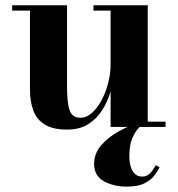

<svg xmlns="http://www.w3.org/2000/svg" viewBox="-20 -480 672 726"><path d="M583.7 152.6Q576.4 166.5 563.6 183.6Q550.8 200.7 526.2 213.1Q501.7 225.6 458.7 225.6Q409.4 225.6 372.7 205.1Q335.9 184.6 335.9 139.6Q335.9 99.6 363.3 68.5Q390.6 37.4 430.7 15.7Q470.7 -5.9 508.5 -17.1L514.9 -4.9Q499.3 4.2 484.1 34.2Q469 64.2 469 109.4Q469 147.7 482.1 167.7Q495.1 187.7 516.6 187.7Q535.9 187.7 547.6 175.2Q559.3 162.6 569.3 144.5ZM233.4 -460V-153.8Q233.4 -90.8 243.4 -62.7Q253.4 -34.7 284.4 -34.7Q306.9 -34.7 327.4 -52.9Q347.9 -71 363.9 -100.8Q379.9 -130.6 389 -166.1Q398.2 -201.7 398.2 -236.3V-439.9H333.5V-460H538.6V-20H606V0H398.2V-134.3Q387.5 -96.9 366.8 -64Q346.2 -31 313.6 -10.5Q281 10 234.4 10Q179 10 148.3 -9.6Q117.7 -29.3 105.5 -63.5Q93.3 -97.7 93.3 -141.1V-439.9H25.9V-460Z"/></svg>

Font: Bodoni* 11
Style: Bold
Weight: 700
Version: Version 2.000; ttfautohint (v1.8.1)